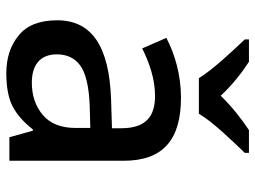

<svg xmlns="http://www.w3.org/2000/svg" viewBox="-121 -685 816 614"><g transform="rotate(90 287.0 -378.0)"><path d="M343.8 -606C369.6 -650.9 433.6 -715.8 468.8 -752.9V-766.1H396C361.3 -743.2 321.8 -712.4 286.1 -675.8C252.4 -712.4 212.9 -743.2 177.7 -766.1H106V-752.9C141.6 -715.3 202.1 -651.4 230 -606ZM292 -548.8C219.7 -548.8 151.9 -528.8 101.1 -502L134.8 -424.8C181.6 -447.8 232.4 -465.8 287.1 -465.8C352.1 -465.8 390.1 -436.5 390.1 -357.9V-328.1L297.9 -325.2C126 -319.3 44.9 -262.2 44.9 -152.8C44.9 -96.7 61 -55.7 93.3 -29.8C125 -3.4 165.5 9.8 213.9 9.8C259.3 9.8 294.9 2.9 320.8 -10.7C346.2 -23.9 370.6 -45.4 394 -75.2H397.9L418.9 0H494.1V-365.2C494.1 -491.7 426.8 -548.8 292 -548.8ZM389.2 -258.8V-211.9C389.2 -165.5 375.5 -130.4 347.7 -106.9C319.8 -83.5 285.6 -71.8 244.1 -71.8C190.9 -71.8 153.8 -95.7 153.8 -151.9C153.8 -184.1 165.5 -209 189.5 -226.6C213.4 -244.1 255.9 -254.4 316.9 -256.8Z"/></g></svg>

Font: Noto Reveo Sans
Style: Regular
Weight: 500
Designer: Monotype Design Team
Foundry: Monotype Imaging Inc.
Version: Version 2.007